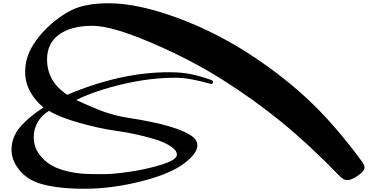

<svg xmlns="http://www.w3.org/2000/svg" viewBox="-20 -1016 2292 1183"><path d="M500 147Q344 147 240 119Q136 91 84 11Q51 -39 51 -94Q51 -170 103 -232Q155 -294 248 -354Q199 -393 167 -449.5Q135 -506 135 -574Q135 -659 181.5 -735Q228 -811 300 -872Q392 -949 468.5 -972.5Q545 -996 648 -996Q830 -996 1077 -904.5Q1324 -813 1552 -660Q1751 -526 1902 -380Q2053 -234 2210 -21Q2226 1 2226 16Q2226 39 2185 66.5Q2144 94 2120 94Q2098 94 2076 72Q1885 -125 1714.5 -264Q1544 -403 1346 -528Q1154 -649 911.5 -753Q669 -857 549 -857Q419 -857 344.5 -803.5Q270 -750 270 -650Q270 -514 394 -432Q723 -571 1021 -571Q1096 -571 1152 -560Q1208 -549 1280 -524Q1295 -518 1293 -508Q1290 -495 1274 -500Q1147 -537 1062 -537Q904 -537 734.5 -497Q565 -457 450 -400Q550 -353 620.5 -327.5Q691 -302 777 -289Q1085 -241 1170 -171Q1196 -150 1196 -121Q1196 -71 1117 -11Q1030 56 849 101.5Q668 147 500 147ZM622 57Q676 57 778 42.5Q880 28 975 -1.5Q1070 -31 1070 -63Q1070 -88 1036 -111.5Q1002 -135 957 -150.5Q912 -166 852.5 -180Q793 -194 756 -200.5Q719 -207 688 -211Q590 -225 469 -259Q348 -293 282 -333Q239 -308 213.5 -265.5Q188 -223 188 -171Q188 -113 220 -68Q252 -23 300 4Q343 28 400 40.5Q457 53 501.5 55Q546 57 622 57Z"/></svg>

Font: Joscelyn
Style: Regular
Weight: 400
Designer: Peter S. Baker
Version: Version 1.012